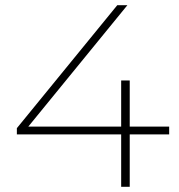

<svg xmlns="http://www.w3.org/2000/svg" viewBox="-20 -720 688 740"><path d="M632 -202H480V0H447V-202H45V-226L432 -700H471L89 -232H447V-410H480V-232H632Z"/></svg>

Font: Montserrat Alternates ExLight
Style: Regular
Weight: 275
Designer: Julieta Ulanovsky
Foundry: Julieta Ulanovsky
Version: Version 7.200